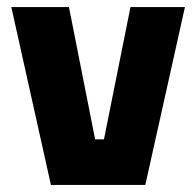

<svg xmlns="http://www.w3.org/2000/svg" viewBox="-20 -523 555 543"><path d="M124 0 12 -503H175L249 -129H274L349 -503H503L391 0Z"/></svg>

Font: Cairo Play ExtraBold
Style: Regular
Weight: 800
Version: Version 3.119